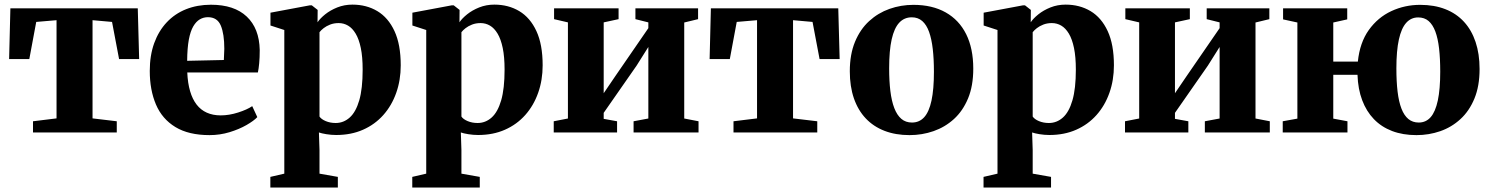

<svg xmlns="http://www.w3.org/2000/svg" viewBox="-20 -574 6455 832"><path d="M123 0V-48.5L225 -61V-486.5L137 -479L107 -318H19.5L25 -538H577L583 -318H496L465.5 -479L381 -486.5V-61L486 -48.5V0Z M888 11.5Q797.5 11.5 740 -23.5Q682.5 -58.5 655.8 -121.2Q629 -184 629 -266.5Q629 -334 648.2 -387Q667.5 -440 702.5 -477.2Q737.5 -514.5 786.2 -534Q835 -553.5 894 -553.5Q995 -553.5 1049.2 -502.2Q1103.5 -451 1105.5 -357.5Q1105.5 -324 1103.2 -300Q1101 -276 1097.5 -260H791.5Q793.5 -213.5 803.8 -178.8Q814 -144 832 -120.8Q850 -97.5 876.2 -85.8Q902.5 -74 936.5 -74Q973 -74 1012 -86.5Q1051 -99 1073 -114L1095 -66.5Q1080 -50.5 1048.2 -32.2Q1016.5 -14 974.8 -1.2Q933 11.5 888 11.5ZM791 -310.5 950 -314Q950.5 -326 951 -338Q951.5 -350 952 -362.5Q952 -427 936.8 -463.2Q921.5 -499.5 881 -499.5Q862 -499.5 846 -490.2Q830 -481 817.5 -459.8Q805 -438.5 798.2 -402Q791.5 -365.5 791 -310.5Z M1151.5 238.5V192.5L1212 178.5V-444L1152 -463.5V-519L1323 -551H1331L1356.5 -531L1356 -477.5Q1367 -494 1389 -511.8Q1411 -529.5 1441.5 -541.8Q1472 -554 1507 -554Q1568 -554 1615.2 -525.8Q1662.5 -497.5 1689.5 -439.2Q1716.5 -381 1716.5 -291Q1716.5 -227 1697 -171.8Q1677.5 -116.5 1641 -75.5Q1604.5 -34.5 1553 -11.8Q1501.5 11 1437 11Q1415.5 11 1394.2 7.5Q1373 4 1362 0L1364.5 76V178.5L1444 192.5V238.5ZM1434.5 -41Q1469 -41 1495.5 -64.8Q1522 -88.5 1536.8 -139.2Q1551.5 -190 1551.5 -272Q1551.5 -327.5 1543.5 -366Q1535.5 -404.5 1521.2 -428.2Q1507 -452 1488.2 -463Q1469.5 -474 1447.5 -474Q1427 -474 1410.5 -467.5Q1394 -461 1382.5 -452Q1371 -443 1364.5 -434.5V-69Q1372 -57.5 1391.5 -49.2Q1411 -41 1434.5 -41Z M1766.5 238.5V192.5L1827 178.5V-444L1767 -463.5V-519L1938 -551H1946L1971.5 -531L1971 -477.5Q1982 -494 2004 -511.8Q2026 -529.5 2056.5 -541.8Q2087 -554 2122 -554Q2183 -554 2230.2 -525.8Q2277.5 -497.5 2304.5 -439.2Q2331.5 -381 2331.5 -291Q2331.5 -227 2312 -171.8Q2292.5 -116.5 2256 -75.5Q2219.5 -34.5 2168 -11.8Q2116.5 11 2052 11Q2030.5 11 2009.2 7.5Q1988 4 1977 0L1979.5 76V178.5L2059 192.5V238.5ZM2049.5 -41Q2084 -41 2110.5 -64.8Q2137 -88.5 2151.8 -139.2Q2166.5 -190 2166.5 -272Q2166.5 -327.5 2158.5 -366Q2150.5 -404.5 2136.2 -428.2Q2122 -452 2103.2 -463Q2084.5 -474 2062.5 -474Q2042 -474 2025.5 -467.5Q2009 -461 1997.5 -452Q1986 -443 1979.5 -434.5V-69Q1987 -57.5 2006.5 -49.2Q2026 -41 2049.5 -41Z M2379.5 0V-48.5L2441 -60.5V-477L2381 -491V-538H2660.5V-491L2596 -477V-170L2647 -245L2789.5 -452V-477L2733.5 -491V-538H3005V-491L2945 -476.5V-60.5L3007 -48.5V0H2725.5V-48.5L2789.5 -60.5V-370.5L2738.5 -289.5L2596 -85V-59L2654 -48.5V0Z M3158.5 0V-48.5L3260.5 -61V-486.5L3172.5 -479L3142.5 -318H3055L3060.5 -538H3612.5L3618.5 -318H3531.5L3501 -479L3416.5 -486.5V-61L3521.5 -48.5V0Z M3662.5 -265Q3662.5 -338.5 3685 -392.8Q3707.5 -447 3746.2 -482.5Q3785 -518 3834.5 -535.5Q3884 -553 3938 -553Q4020 -553 4078 -520.2Q4136 -487.5 4166.8 -425.8Q4197.5 -364 4197.5 -276.5Q4197.5 -202 4175 -147.8Q4152.5 -93.5 4113.8 -58.2Q4075 -23 4025.5 -5.8Q3976 11.5 3921.5 11.5Q3861 11.5 3813 -7Q3765 -25.5 3731.5 -61Q3698 -96.5 3680.2 -148Q3662.5 -199.5 3662.5 -265ZM3932 -43Q3964 -43 3985 -66.2Q4006 -89.5 4016.5 -138.2Q4027 -187 4027 -263Q4027 -318 4022 -361.5Q4017 -405 4006 -435.8Q3995 -466.5 3976.5 -482.8Q3958 -499 3931 -499Q3898.5 -499 3876.8 -475.8Q3855 -452.5 3844 -403.8Q3833 -355 3833 -278Q3833 -223.5 3838.2 -180Q3843.5 -136.5 3855.2 -105.8Q3867 -75 3885.8 -59Q3904.5 -43 3932 -43Z M4242 238.5V192.5L4302.5 178.5V-444L4242.5 -463.5V-519L4413.5 -551H4421.5L4447 -531L4446.5 -477.5Q4457.5 -494 4479.5 -511.8Q4501.5 -529.5 4532 -541.8Q4562.5 -554 4597.5 -554Q4658.5 -554 4705.8 -525.8Q4753 -497.5 4780 -439.2Q4807 -381 4807 -291Q4807 -227 4787.5 -171.8Q4768 -116.5 4731.5 -75.5Q4695 -34.5 4643.5 -11.8Q4592 11 4527.5 11Q4506 11 4484.8 7.5Q4463.5 4 4452.5 0L4455 76V178.5L4534.5 192.5V238.5ZM4525 -41Q4559.5 -41 4586 -64.8Q4612.5 -88.5 4627.2 -139.2Q4642 -190 4642 -272Q4642 -327.5 4634 -366Q4626 -404.5 4611.8 -428.2Q4597.5 -452 4578.8 -463Q4560 -474 4538 -474Q4517.5 -474 4501 -467.5Q4484.5 -461 4473 -452Q4461.5 -443 4455 -434.5V-69Q4462.5 -57.5 4482 -49.2Q4501.5 -41 4525 -41Z M4855 0V-48.5L4916.5 -60.5V-477L4856.5 -491V-538H5136V-491L5071.5 -477V-170L5122.5 -245L5265 -452V-477L5209 -491V-538H5480.5V-491L5420.5 -476.5V-60.5L5482.5 -48.5V0H5201V-48.5L5265 -60.5V-370.5L5214 -289.5L5071.5 -85V-59L5129.5 -48.5V0Z M6118 11.5Q6059 11.5 6012.5 -6.2Q5966 -24 5933.5 -57.8Q5901 -91.5 5882.8 -139.8Q5864.5 -188 5862.5 -250H5757.5V-60L5819 -48.5V0H5538.5V-48.5L5602 -60V-476.5L5540 -490V-538H5818V-490L5757.5 -476.5V-307H5864Q5872.5 -389.5 5911.5 -444Q5950.5 -498.5 6009 -525.8Q6067.5 -553 6134 -553Q6195.5 -553 6243.2 -534.2Q6291 -515.5 6324 -479.5Q6357 -443.5 6374.2 -392Q6391.5 -340.5 6391.5 -275Q6391.5 -201 6369.2 -147Q6347 -93 6308.5 -57.8Q6270 -22.5 6221 -5.5Q6172 11.5 6118 11.5ZM6128 -43Q6159 -43 6179.5 -66.2Q6200 -89.5 6210.5 -138.5Q6221 -187.5 6221 -263.5Q6221 -320 6216 -363.8Q6211 -407.5 6199.8 -437.5Q6188.5 -467.5 6170.5 -483Q6152.5 -498.5 6125.5 -498.5Q6094.5 -498.5 6073.5 -475Q6052.5 -451.5 6041.8 -402.8Q6031 -354 6031 -278Q6031 -220.5 6036.2 -176.8Q6041.5 -133 6053 -103.2Q6064.5 -73.5 6083 -58.2Q6101.5 -43 6128 -43Z"/></svg>

Font: Merriweather 60pt ExtraBold
Style: Regular
Weight: 800
Version: Version 2.100